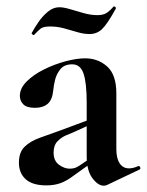

<svg xmlns="http://www.w3.org/2000/svg" viewBox="-20 -581 465 609"><path d="M319 6Q315 8 309 8Q291 8 273 -16Q255 -40 255 -85V-255Q255 -318 245 -347.5Q235 -377 209 -377Q184 -377 171.5 -361.5Q159 -346 154.5 -327Q150 -308 149 -295Q146 -264 131 -251.5Q116 -239 91 -239Q65 -239 54 -250Q43 -261 43 -277Q43 -301 64.5 -322.5Q86 -344 119 -360.5Q152 -377 187.5 -386.5Q223 -396 250 -396Q291 -396 320 -370Q349 -344 349 -285V-108Q349 -79 359.5 -63Q370 -47 389 -47Q403 -47 418 -54Q422 -56 424.5 -50.5Q427 -45 422 -43ZM127 7Q83 7 61.5 -12.5Q40 -32 40 -65Q40 -98 58 -115.5Q76 -133 105 -143.5Q134 -154 165 -165L265 -202L269 -187L212 -161Q204 -158 189 -151.5Q174 -145 162 -132.5Q150 -120 150 -97Q150 -71 167 -58.5Q184 -46 201 -46Q209 -46 216.5 -48Q224 -50 234 -57L284 -91L285 -75L215 -25Q193 -8 173 -0.5Q153 7 127 7ZM289 -533Q306 -533 316.5 -539Q327 -545 340 -560Q342 -562 345.5 -559Q349 -556 347 -553Q320 -504 303.5 -488.5Q287 -473 264 -473Q246 -473 225.5 -479Q205 -485 183.5 -491Q162 -497 139 -497Q117 -497 108.5 -490Q100 -483 88 -470Q86 -469 82.5 -472Q79 -475 81 -477Q89 -492 102 -511Q115 -530 132 -544Q149 -558 168 -558Q182 -558 202 -552Q222 -546 245 -539.5Q268 -533 289 -533Z"/></svg>

Font: Cormorant Garamond Light
Style: Regular
Weight: 300
Designer: Christian Thalmann (Catharsis Fonts)
Foundry: Catharsis Fonts
Version: Version 4.001